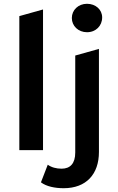

<svg xmlns="http://www.w3.org/2000/svg" viewBox="-20 -792 624 1013"><path d="M439 -622C486 -622 519 -656 519 -700C519 -741 485 -772 439 -772C393 -772 359 -739 359 -697C359 -655 393 -622 439 -622ZM82 -707V0H207V-742ZM316 201C435 201 502 127 502 10V-534L377 -499V13C377 70 351 98 305 98C277 98 251 91 232 77L196 170C225 192 270 201 316 201Z"/></svg>

Font: Talent
Style: Bold
Weight: 600
Designer: Mike Powis
Version: Version 1.001;hotconv 1.0.109;makeotfexe 2.5.65596